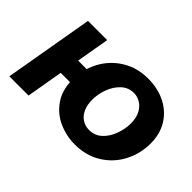

<svg xmlns="http://www.w3.org/2000/svg" viewBox="-92 -786 1053 1053"><g transform="rotate(45 434.0 -259.5)"><path d="M279.2 -232.4Q279.2 -311.2 315.4 -379.5Q351.6 -447.8 417.8 -488.9Q484 -530 569.6 -530Q644.2 -530 703.5 -500.5Q762.8 -471 796.8 -416.3Q830.8 -361.6 830.8 -287.6Q830.8 -208.6 795.1 -140.1Q759.4 -71.6 693.3 -30.5Q627.2 10.6 539.8 10.6Q474.4 10.6 415.1 -15.6Q355.8 -41.8 317.5 -96.6Q279.2 -151.4 279.2 -232.4ZM676.2 -288.8Q676.2 -333.6 659.9 -362.6Q643.6 -391.6 619.6 -405.3Q595.6 -419 571 -419Q527 -419 496.1 -389.6Q465.2 -360.2 449.5 -316.6Q433.8 -273 433.8 -231.2Q433.8 -192 446.7 -162.8Q459.6 -133.6 483.6 -117.3Q507.6 -101 539.4 -101Q583.4 -101 614.3 -130.1Q645.2 -159.2 660.7 -203.1Q676.2 -247 676.2 -288.8ZM112 -520H261L171 0H22ZM186.8 -327.8H362.8L356.8 -212.8H180.8Z"/></g></svg>

Font: Fixel Italic Variable 20240409 Display Thin
Style: Italic
Weight: 100
Italic angle: -10°
Designer: AlfaBravo + MacPaw
Foundry: Kyrylo Tkachov, Marchela Mozhyna, Serhii Makarenko, Maria Weinstein, Zakhar Kryvoshyya
Version: Version 1.211;Glyphs 3.2 (3225)